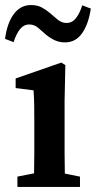

<svg xmlns="http://www.w3.org/2000/svg" viewBox="-37 -741 380 761"><path d="M32 0V-41L98 -54Q99 -91 99 -134.5Q99 -178 99 -210V-257Q99 -298 98.5 -325.5Q98 -353 96 -383L25 -392V-430L206 -493L222 -483L219 -342V-210Q219 -177 219 -134Q219 -91 220 -53L280 -41V0ZM-17 -587Q-9 -649 17.5 -685Q44 -721 86 -721Q110 -721 127.5 -712Q145 -703 160 -690Q177 -675 192.5 -662.5Q208 -650 227 -650Q249 -650 264 -669Q279 -688 289 -720L323 -707Q314 -646 288.5 -609.5Q263 -573 221 -573Q198 -573 180 -581.5Q162 -590 146 -603Q130 -617 114.5 -630.5Q99 -644 79 -644Q57 -644 42 -625Q27 -606 17 -574Z"/></svg>

Font: Source Serif Pro Semibold
Style: Regular
Weight: 600
Designer: Frank Grießhammer
Foundry: Adobe Systems Incorporated
Version: Version 3.000;hotconv 1.0.109;makeotfexe 2.5.65596